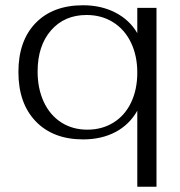

<svg xmlns="http://www.w3.org/2000/svg" viewBox="-20 -520 685 730"><path d="M502 -99Q472 -46 419 -18Q366 10 296 10Q182 10 116 -58.5Q50 -127 50 -246Q50 -365 115.5 -432.5Q181 -500 296 -500Q365 -500 419 -472Q473 -444 502 -394V-490H575V190H502ZM502 -244Q502 -308 478 -358Q454 -408 410 -435.5Q366 -463 309 -463Q225 -463 174 -404.5Q123 -346 123 -248Q123 -183 146.5 -132.5Q170 -82 213 -54.5Q256 -27 312 -27Q368 -27 411.5 -54Q455 -81 478.5 -130.5Q502 -180 502 -244Z"/></svg>

Font: Fahkwang Light
Style: Regular
Weight: 300
Version: Version 1.000; ttfautohint (v1.6)